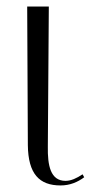

<svg xmlns="http://www.w3.org/2000/svg" viewBox="-20 -556 280 586"><path d="M165 10C193 10 217 0 237 -15L232 -24C214 -12 197 -4 180 -4C134 -4 125 -51 126 -109L129 -536H63L65 -113C66 -25 100 10 165 10Z"/></svg>

Font: Noto Serif Display ExtraCondensed Light
Style: Regular
Weight: 300
Width: 2
Designer: Monotype Design Team
Foundry: Monotype Imaging Inc.
Version: Version 2.009